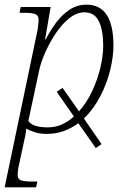

<svg xmlns="http://www.w3.org/2000/svg" viewBox="-25 -566 552 826"><path d="M387 71 312 -36Q284 -15 250 -2.5Q216 10 176 10Q148 10 126.5 3.5Q105 -3 88 -13Q87 -4 85.5 7.5Q84 19 80 35L60 128Q57 139 54 155.5Q51 172 51 187Q51 204 64.5 209.5Q78 215 116 215H136L130 240H-5L132 -415Q136 -432 138.5 -451Q141 -470 141 -482Q141 -499 128 -505Q115 -511 78 -511H59L64 -536H193L169 -397H172Q192 -436 217.5 -470Q243 -504 275.5 -525Q308 -546 347 -546Q463 -546 463 -370Q463 -322 449 -264.5Q435 -207 406.5 -152Q378 -97 336 -56L412 54ZM181 -18Q213 -18 241 -30.5Q269 -43 293 -65L219 -171L244 -188L315 -87Q348 -124 371.5 -174Q395 -224 407 -275.5Q419 -327 419 -370Q419 -435 400.5 -474Q382 -513 338 -513Q305 -513 273 -487.5Q241 -462 214.5 -422Q188 -382 169 -339Q150 -296 143 -261L97 -46Q115 -18 181 -18Z"/></svg>

Font: Noto Serif ExtraLight
Style: Italic
Weight: 200
Italic angle: -12°
Designer: Monotype Design Team
Foundry: Monotype Imaging Inc.
Version: Version 2.014; ttfautohint (v1.8.4.7-5d5b)